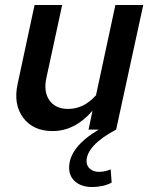

<svg xmlns="http://www.w3.org/2000/svg" viewBox="-20 -521 610 772"><path d="M447 0Q387 32 357.5 64Q328 96 328 127Q328 146 342 158Q356 170 379 170Q391 170 403.5 167Q416 164 425 160L429 213Q413 222 392.5 226.5Q372 231 350 231Q309 231 283.5 210Q258 189 258 153Q258 112 287.5 74Q317 36 377 0H336L352 -76Q318 -36 277.5 -15Q237 6 191 6Q113 6 73 -48Q33 -102 51 -184L119 -501H230L167 -210Q154 -153 178.5 -118Q203 -83 254 -83Q285 -83 313 -96.5Q341 -110 366 -138L444 -501H556Z"/></svg>

Font: Red Hat Text Medium
Style: Italic
Weight: 500
Italic angle: -12°
Designer: Pentagram / MCKL
Foundry: Pentagram / MCKL
Version: Version 1.003; Red Hat Text Medium Italic